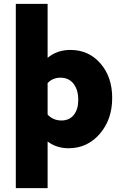

<svg xmlns="http://www.w3.org/2000/svg" viewBox="-20 -759 635 996"><path d="M62 217V-739H227V-459Q276 -500 345 -500Q440 -500 501 -430Q562 -360 562 -251Q562 -139 497.5 -64.5Q433 10 336 10Q273 10 227 -25V217ZM294 -356Q253 -356 227 -328V-165Q255 -134 299 -134Q340 -134 363 -163Q386 -192 386 -241Q386 -293 361.5 -324.5Q337 -356 294 -356Z"/></svg>

Font: Cantarell Extra Bold
Style: Regular
Weight: 800
Designer: Dave Crossland, Nikolaus Waxweiler, Florian Fecher, Jacques Le Bailly, Eben Sorkin, Alexei Vanyashin, Alexios Zavras, Em
Version: Version 0.303